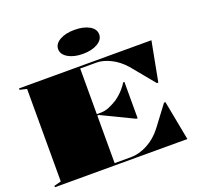

<svg xmlns="http://www.w3.org/2000/svg" viewBox="-158 -1122 1334 1293"><g transform="rotate(-20 509.5 -475.5)"><path d="M20 0V-10L70 -23V-686L20 -698V-708H969L915 -424H905L769 -589Q723 -641 669.5 -667Q616 -693 571 -693H453V-366H479Q513 -366 544 -379.5Q575 -393 602 -410Q638 -436 662 -464Q686 -492 692 -506H702V-246H692L464 -356H453V-15H571Q629 -15 689.5 -47Q750 -79 796 -139L905 -284H915L969 0ZM505 -951Q570 -951 611 -927.5Q652 -904 652 -866Q652 -828 611 -803.5Q570 -779 505 -779Q441 -779 399.5 -803.5Q358 -828 358 -866Q358 -904 399.5 -927.5Q441 -951 505 -951Z"/></g></svg>

Font: Kalnia SemiExpanded
Style: Bold
Weight: 700
Width: 6
Designer: Frida Medrano
Foundry: Frida Medrano
Version: Version 1.105